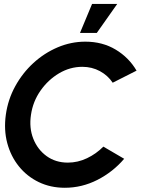

<svg xmlns="http://www.w3.org/2000/svg" viewBox="-20 -920 739 954"><path d="M302 13Q231 13 172.5 -15.2Q114 -43.5 73.8 -93.5Q33.5 -143.5 16 -209.2Q-1.5 -275 9 -350Q19.5 -425.5 55.5 -491.2Q91.5 -557 145.8 -606.8Q200 -656.5 266.5 -684.8Q333 -713 404 -713Q489 -713 554.8 -673.5Q620.5 -634 658.5 -569L540 -509Q516 -545 476.5 -566.5Q437 -588 389 -588Q328 -588 273.5 -555.8Q219 -523.5 181.2 -469.5Q143.5 -415.5 134 -350Q124 -284.5 145.5 -230.5Q167 -176.5 211.8 -144.2Q256.5 -112 317 -112Q366.5 -112 412.2 -133.8Q458 -155.5 493.5 -191.5L597 -131Q541 -65.5 464 -26.2Q387 13 302 13ZM377.5 -756.5 437.5 -900.5H562.5L461 -756.5Z"/></svg>

Font: Urbanist
Style: Bold Italic
Weight: 700
Italic angle: -8°
Designer: Corey Hu
Foundry: Corey Hu
Version: Version 1.330; ttfautohint (v1.8.4.7-5d5b)